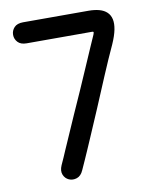

<svg xmlns="http://www.w3.org/2000/svg" viewBox="-79 -740 642 810"><g transform="rotate(-10 241.5 -335.0)"><path d="M75 -680Q50 -680 37.5 -666.5Q25 -653 25 -635Q25 -617 37.5 -603.5Q50 -590 75 -590Q92 -590 112.5 -590Q133 -590 167 -590Q191 -590 225.5 -590Q260 -590 293 -590Q326 -590 344 -590Q351 -590 355 -590Q359 -590 360.5 -589Q362 -588 361.5 -585Q361 -582 359 -577Q352 -561 337 -527Q322 -493 302.5 -447.5Q283 -402 261.5 -353.5Q240 -305 220 -260.5Q200 -216 186 -183Q177 -162 170 -146.5Q163 -131 157 -117Q151 -103 145 -89Q139 -75 131 -58Q121 -35 128 -18Q135 -1 151 6Q167 13 185 7Q203 1 213 -22Q223 -44 231 -62Q239 -80 248 -100.5Q257 -121 269 -149Q292 -201 319.5 -266.5Q347 -332 375.5 -399.5Q404 -467 430 -523Q445 -557 450 -582.5Q455 -608 451 -626.5Q447 -645 434.5 -657Q422 -669 402 -674.5Q382 -680 356 -680Q326 -680 299 -680Q272 -680 248 -680Q224 -680 204 -680Q184 -680 167 -680Q145 -680 122.5 -680Q100 -680 75 -680Z"/></g></svg>

Font: Tilt Neon
Style: Regular
Weight: 400
Designer: Andy Clymer
Foundry: Andy Clymer
Version: Version 1.000